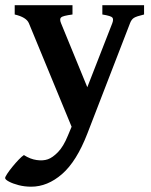

<svg xmlns="http://www.w3.org/2000/svg" viewBox="-50 -474 578 735"><path d="M69.3 240.7Q44.4 240.7 21.7 234.9Q-1 229 -15.6 221.2Q-30.3 213.4 -30.3 207.5Q-30.3 203.1 -22.2 190.9Q-14.2 178.7 -2.2 164.1Q9.8 149.4 21.7 137Q33.7 124.5 41.5 119.6Q65.9 135.3 90.6 138.7Q115.2 142.1 133.3 135.7Q151.4 129.4 172.1 108.2Q192.9 86.9 210 44.9L224.1 11.2L60.5 -385.3Q50.8 -408.2 6.3 -418.5V-454.1H227.5V-418.5Q189.9 -413.6 183.6 -407.2Q177.2 -400.9 183.6 -385.3L284.2 -140.1L379.9 -385.3Q385.3 -399.9 380.4 -406.5Q375.5 -413.1 341.8 -418.5V-454.1H501.5V-418.5Q472.2 -411.6 462.6 -405.5Q453.1 -399.4 447.8 -385.3L284.7 36.6Q243.2 144 187.5 192.4Q131.8 240.7 69.3 240.7Z"/></svg>

Font: David Libre
Style: Bold
Weight: 700
Designer: Ismar David, J. Victor Gaultney, Annie Olsen and Meir Sadan
Foundry: Monotype Imaging Inc. & SIL International
Version: Version 1.100; ttfautohint (v1.8.4.7-5d5b)